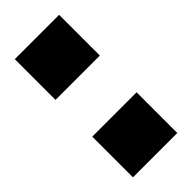

<svg xmlns="http://www.w3.org/2000/svg" viewBox="-24 -874 368 368"><g transform="rotate(45 160.0 -690.0)"><path d="M320.3 -629.9H210V-750H320.3ZM110.4 -629.9H0V-750H110.4Z"/></g></svg>

Font: FreeUniversal
Style: Bold
Weight: 700
Version: Version 1.001